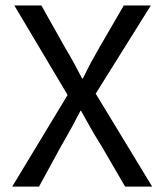

<svg xmlns="http://www.w3.org/2000/svg" viewBox="-20 -694 611 714"><path d="M545.9 0H445.3L358.4 -149.4C340.8 -177.4 326.2 -201.8 314.5 -222.7L281.2 -282.2H279.3L248 -222.7L206.1 -148.4L125 0H25.4L231.4 -340.8L33.2 -673.8H133.8L222.7 -515.6C235.7 -494.1 247.1 -474.3 256.8 -456.1L285.2 -402.3H288.1L316.4 -458L348.6 -515.6L440.4 -673.8H541L335.9 -345.7Z"/></svg>

Font: ImmaginiFont
Style: Regular
Weight: 400
Version: Version 1.0